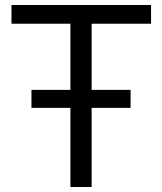

<svg xmlns="http://www.w3.org/2000/svg" viewBox="-20 -749 650 769"><path d="M262 0V-317H106V-389H262V-654H26V-729H585V-654H347V-389H503V-317H347V0Z"/></svg>

Font: Mona Sans
Style: Regular
Weight: 400
Designer: Deni Anggara
Foundry: GitHub
Version: Version 2.000;Glyphs 3.2.3 (3260)